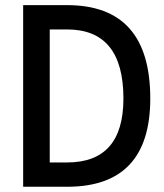

<svg xmlns="http://www.w3.org/2000/svg" viewBox="-20 -713 626 733"><path d="M68.4 0V-693.4H236.3Q553.7 -693.4 553.7 -336.9Q553.7 0 236.3 0ZM169.9 -92.8H236.3Q451.2 -92.8 451.2 -336.9Q451.2 -600.6 236.3 -600.6H169.9Z"/></svg>

Font: Cascadia Mono PL
Style: Regular
Weight: 400
Monospace: yes
Designer: Aaron Bell
Foundry: Saja Typeworks
Version: Version 2404.023; ttfautohint (v1.8.4)